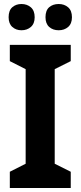

<svg xmlns="http://www.w3.org/2000/svg" viewBox="-20 -938 402 958"><path d="M333 0H29V-81L108 -121V-593L29 -633V-714H333V-633L253 -593V-121L333 -81ZM23 -852Q23 -886 41.5 -902Q60 -918 87 -918Q115 -918 134 -901.5Q153 -885 153 -852Q153 -820 134 -803.5Q115 -787 87 -787Q60 -787 41.5 -803.5Q23 -820 23 -852ZM207 -852Q207 -886 225.5 -902Q244 -918 273 -918Q301 -918 320 -901.5Q339 -885 339 -852Q339 -820 320 -803.5Q301 -787 273 -787Q244 -787 225.5 -803.5Q207 -820 207 -852Z"/></svg>

Font: Noto Sans Gujarati UI SemiCondensed
Style: Bold
Weight: 700
Width: 4
Designer: Jelle Bosma - Monotype Design Team, Universal Thirst
Foundry: Monotype Imaging Inc.
Version: Version 2.106; ttfautohint (v1.8.4.7-5d5b)